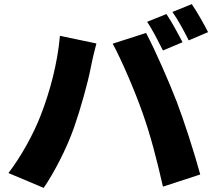

<svg xmlns="http://www.w3.org/2000/svg" viewBox="-20 -876 1040 932"><path d="M788 -808 694 -770C721 -731 750 -672 771 -631L866 -671C848 -706 813 -771 788 -808ZM911 -856 817 -818C844 -780 876 -721 896 -680L990 -720C973 -754 937 -818 911 -856ZM178 -317C143 -226 83 -117 21 -36L192 36C242 -36 304 -156 339 -256C370 -344 407 -475 421 -550C425 -573 439 -633 448 -665L271 -702C259 -568 223 -433 178 -317ZM672 -328C711 -219 742 -98 771 30L952 -29C924 -133 871 -296 838 -382C803 -473 732 -636 689 -716L527 -664C569 -587 635 -434 672 -328Z"/></svg>

Font: Noto Sans HK Black
Style: Regular
Weight: 900
Designer: Ryoko NISHIZUKA 西塚涼子 (kana, bopomofo & ideographs); Paul D. Hunt (Latin, Greek & Cyrillic); Sandoll Communications 산돌커뮤니
Foundry: Adobe
Version: Version 2.004;hotconv 1.0.118;makeotfexe 2.5.65603